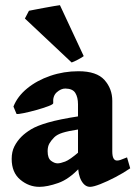

<svg xmlns="http://www.w3.org/2000/svg" viewBox="-20 -705 521 738"><path d="M480.5 -58.1Q455.1 -40.5 423.8 -24.2Q392.6 -7.8 365.7 2.7Q338.9 13.2 326.2 13.2Q306.2 13.2 293 -10Q279.8 -33.2 279.8 -73.2V-304.2Q279.8 -331.1 269.5 -347.7Q259.3 -364.3 231 -364.7Q214.4 -364.7 198.2 -350.3Q182.1 -335.9 184.6 -308.6Q185.1 -304.2 165.8 -296.9Q146.5 -289.6 120.1 -282.2Q93.8 -274.9 71.5 -270.3Q49.3 -265.6 43.5 -267.1L31.7 -295.4Q46.9 -334.5 84.5 -365.2Q122.1 -396 173.6 -413.6Q225.1 -431.2 281.7 -431.2Q351.6 -431.2 381.6 -397.5Q411.6 -363.8 411.6 -317.4V-123Q411.6 -87.9 429.7 -87.9Q436 -87.9 443.1 -90.3Q450.2 -92.8 468.3 -100.1ZM284.2 -208Q240.7 -201.2 220.2 -194.6Q199.7 -188 189 -177.7Q177.2 -166 170.2 -154.1Q163.1 -142.1 163.1 -124Q163.1 -96.7 176.3 -86.9Q189.5 -77.1 201.2 -77.1Q212.4 -77.1 230.5 -84Q248.5 -90.8 284.2 -121.6L287.6 -61.5Q245.6 -16.1 203.6 -1.5Q161.6 13.2 131.3 13.2Q90.8 13.2 57.9 -14.4Q24.9 -42 24.9 -94.2Q24.9 -122.1 35.4 -142.6Q45.9 -163.1 62.5 -179.7Q77.1 -194.3 99.6 -208Q122.1 -221.7 165 -234.1Q208 -246.6 284.2 -258.3ZM301.8 -489.3Q295.9 -484.4 279.5 -475.8Q263.2 -467.3 255.4 -464.8L75.7 -633.8L91.3 -663.6Q95.7 -664.6 112.3 -667.7Q128.9 -670.9 149.7 -674.8Q170.4 -678.7 187.7 -681.6Q205.1 -684.6 210.4 -685.1Z"/></svg>

Font: Dai Banna SIL
Style: Bold
Weight: 700
Designer: Victor Gaultney
Foundry: SIL International
Version: Version 4.000